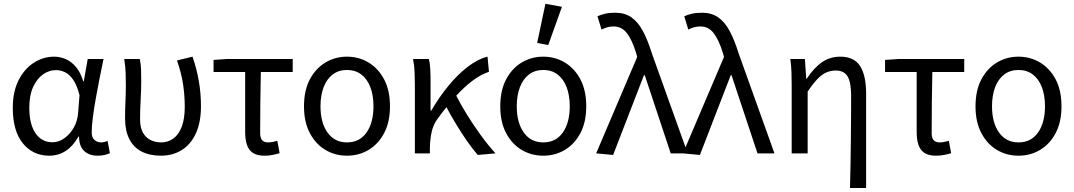

<svg xmlns="http://www.w3.org/2000/svg" viewBox="-20 -790 5534 989"><path d="M233.5 12Q150 12 97.9 -51.5Q45.9 -115.1 45.9 -234.2Q45.9 -318.1 75.8 -376.9Q105.7 -435.7 154.3 -466.9Q203 -498.1 259.1 -498.1Q289.2 -498.1 318.4 -485.6Q347.6 -473.1 371.3 -445.1Q394.9 -417.1 408.8 -370.9H411.5L431.8 -486.1H513.3Q503.3 -438.1 492.8 -385.6Q482.2 -333.1 473.2 -281.8Q464.1 -230.4 458.3 -185.4Q452.4 -140.4 452.4 -106.8Q452.4 -82.4 466.5 -69.5Q480.6 -56.5 500.4 -56.5Q508.6 -56.5 517.6 -58.6Q526.5 -60.7 534.3 -63.7L546.1 -0.9Q536.1 3.5 520.3 7.8Q504.6 12 482.9 12Q439.9 12 413.7 -12.1Q387.5 -36.2 387.2 -86.8H384.4Q328.6 12 233.5 12ZM250.2 -57.2Q282.1 -57.2 311.2 -77.7Q340.4 -98.3 359.9 -132.7Q379.4 -167.1 382.3 -207.9L389.6 -299.5Q376.2 -352.3 356.2 -380.3Q336.2 -408.4 313.6 -418.6Q290.9 -428.9 268.1 -428.9Q233 -428.9 201.8 -407Q170.6 -385 150.7 -342.1Q130.9 -299.2 130.9 -234.9Q130.9 -150.9 162.7 -104Q194.5 -57.2 250.2 -57.2Z M808.8 12Q751 12 709.4 -9.4Q667.9 -30.8 646 -73.9Q624.2 -116.9 624.2 -180.5Q624.2 -223.6 626.2 -266.5Q628.2 -309.5 628.2 -352.6Q628.2 -382 627.2 -414.9Q626.1 -447.9 620 -486.1H700.1Q705.4 -461.1 706.5 -433Q707.5 -404.9 707.5 -372.7Q707.5 -331.8 704.5 -276.4Q701.5 -220.9 701.5 -175.6Q701.5 -132.2 716.6 -106.1Q731.7 -80.1 756.4 -68.3Q781.1 -56.5 810.1 -56.5Q845.1 -56.5 872.6 -76.2Q900 -95.9 915.9 -136.5Q931.7 -177.2 931.7 -240.3Q931.7 -296 923.3 -354.1Q914.9 -412.2 891.6 -478.5L971.6 -498.1Q993.6 -435 1004.4 -371.4Q1015.2 -307.8 1015.2 -243Q1015.2 -160.5 989.2 -103.5Q963.2 -46.5 916.6 -17.3Q869.9 12 808.8 12Z M1342.4 12Q1305.3 12 1283.4 -2Q1261.6 -16 1252.2 -43.4Q1242.8 -70.7 1242.8 -110.3V-419.1H1080V-481.4L1149.7 -486.1H1487.8V-419.1H1323.5Q1321.8 -336.8 1320.9 -257.3Q1320.1 -177.7 1320.1 -104.3Q1320.1 -79.3 1330.4 -67.9Q1340.8 -56.5 1360.6 -56.5Q1372.7 -56.5 1384.4 -58.8Q1396.2 -61.1 1408.5 -64.5L1420.4 -0.9Q1406 3.5 1385.6 7.8Q1365.1 12 1342.4 12Z M1767.4 12Q1706.5 12 1656.3 -17.7Q1606.2 -47.5 1576 -104.4Q1545.9 -161.3 1545.9 -242.4Q1545.9 -324.2 1576 -381.1Q1606.2 -438 1656.3 -468Q1706.5 -498.1 1767.4 -498.1Q1828.2 -498.1 1878.4 -468Q1928.6 -438 1958.7 -381.1Q1988.8 -324.2 1988.8 -242.4Q1988.8 -161.3 1958.7 -104.4Q1928.6 -47.5 1878.4 -17.7Q1828.2 12 1767.4 12ZM1767.4 -56.5Q1832.3 -56.5 1868 -107.4Q1903.8 -158.2 1903.8 -242.4Q1903.8 -298.7 1887.7 -341Q1871.5 -383.2 1841 -406.4Q1810.4 -429.6 1767.4 -429.6Q1724.3 -429.6 1693.8 -406.4Q1663.2 -383.2 1647.1 -341Q1630.9 -298.7 1630.9 -242.4Q1630.9 -158.2 1667 -107.4Q1703.1 -56.5 1767.4 -56.5Z M2117 0V-352.6Q2117 -382 2115.6 -417.8Q2114.3 -453.6 2107.5 -486.1H2189.1Q2194.4 -466.8 2196.1 -435.9Q2197.8 -404.9 2197.8 -372.7V-220.6H2201.8Q2240.3 -287.2 2287.8 -345.5Q2335.2 -403.8 2387.4 -444.5Q2439.6 -485.1 2491.3 -498.1L2498.6 -420.3Q2458.4 -406.9 2416.4 -376Q2374.3 -345 2329.1 -295.9Q2283.9 -246.8 2234.4 -178.8Q2212.4 -149.6 2203.7 -111.3Q2195 -72.9 2194.3 -25.3V0ZM2440.8 8.2Q2413.7 -23 2384 -65.9Q2354.3 -108.8 2325.6 -156.6Q2297 -204.3 2273.4 -250L2327.4 -302.6Q2351.7 -253.9 2385.4 -199.5Q2419.1 -145.1 2457.1 -92.9Q2495 -40.8 2532.4 0Z M2778.4 12Q2717.5 12 2667.3 -17.7Q2617.2 -47.5 2587 -104.4Q2556.9 -161.3 2556.9 -242.4Q2556.9 -324.2 2587 -381.1Q2617.2 -438 2667.3 -468Q2717.5 -498.1 2778.4 -498.1Q2839.2 -498.1 2889.4 -468Q2939.6 -438 2969.7 -381.1Q2999.8 -324.2 2999.8 -242.4Q2999.8 -161.3 2969.7 -104.4Q2939.6 -47.5 2889.4 -17.7Q2839.2 12 2778.4 12ZM2778.4 -56.5Q2843.3 -56.5 2879 -107.4Q2914.8 -158.2 2914.8 -242.4Q2914.8 -298.7 2898.7 -341Q2882.5 -383.2 2852 -406.4Q2821.4 -429.6 2778.4 -429.6Q2735.3 -429.6 2704.8 -406.4Q2674.2 -383.2 2658.1 -341Q2641.9 -298.7 2641.9 -242.4Q2641.9 -158.2 2678 -107.4Q2714.1 -56.5 2778.4 -56.5ZM2804 -557.8 2746.9 -568.9 2789.5 -770.4 2874.6 -755Z M3138.2 8.2 3050.8 0 3262.3 -496.7 3256.5 -517.6Q3236 -584.4 3209.3 -619.1Q3182.6 -653.7 3141.1 -653.7Q3120.9 -653.7 3106.5 -649.1Q3092 -644.5 3078.5 -637.7L3057.6 -706.2Q3075.1 -714.1 3096.5 -719.2Q3117.8 -724.4 3149.7 -724.4Q3198.1 -724.4 3232.1 -700.9Q3266.2 -677.4 3291.4 -630.4Q3316.6 -583.5 3338.2 -513.9L3522.3 0H3434.9L3301.1 -402.8H3297.1Z M3585.2 8.2 3497.8 0 3709.3 -496.7 3703.5 -517.6Q3683 -584.4 3656.3 -619.1Q3629.6 -653.7 3588.1 -653.7Q3567.9 -653.7 3553.5 -649.1Q3539 -644.5 3525.5 -637.7L3504.6 -706.2Q3522.1 -714.1 3543.5 -719.2Q3564.8 -724.4 3596.7 -724.4Q3645.1 -724.4 3679.1 -700.9Q3713.2 -677.4 3738.4 -630.4Q3763.6 -583.5 3785.2 -513.9L3969.3 0H3881.9L3748.1 -402.8H3744.1Z M4358.4 178.5Q4359.8 119.3 4361.1 57.3Q4362.3 -4.7 4362.8 -66.4Q4363.4 -128.2 4363.8 -186.6Q4364.1 -245.1 4364.1 -297.4Q4364.1 -365.6 4346 -396.1Q4328 -426.7 4285.1 -426.7Q4258.4 -426.7 4235.8 -416.5Q4213.2 -406.4 4190.3 -382.6Q4167.4 -358.9 4140.3 -318.1V0H4058V-352.6Q4058 -382 4057 -414.9Q4055.9 -447.9 4051.1 -486.1H4126L4132.9 -384.6H4135.6Q4173.2 -441.5 4214.4 -469.8Q4255.6 -498.1 4309.1 -498.1Q4379.5 -498.1 4410.5 -449.5Q4441.4 -401 4441.4 -308V178.5Z M4801.4 12Q4764.3 12 4742.4 -2Q4720.6 -16 4711.2 -43.4Q4701.8 -70.7 4701.8 -110.3V-419.1H4539V-481.4L4608.7 -486.1H4946.8V-419.1H4782.5Q4780.8 -336.8 4779.9 -257.3Q4779.1 -177.7 4779.1 -104.3Q4779.1 -79.3 4789.4 -67.9Q4799.8 -56.5 4819.6 -56.5Q4831.7 -56.5 4843.4 -58.8Q4855.2 -61.1 4867.5 -64.5L4879.4 -0.9Q4865 3.5 4844.6 7.8Q4824.1 12 4801.4 12Z M5226.4 12Q5165.5 12 5115.3 -17.7Q5065.2 -47.5 5035 -104.4Q5004.9 -161.3 5004.9 -242.4Q5004.9 -324.2 5035 -381.1Q5065.2 -438 5115.3 -468Q5165.5 -498.1 5226.4 -498.1Q5287.2 -498.1 5337.4 -468Q5387.6 -438 5417.7 -381.1Q5447.8 -324.2 5447.8 -242.4Q5447.8 -161.3 5417.7 -104.4Q5387.6 -47.5 5337.4 -17.7Q5287.2 12 5226.4 12ZM5226.4 -56.5Q5291.3 -56.5 5327 -107.4Q5362.8 -158.2 5362.8 -242.4Q5362.8 -298.7 5346.7 -341Q5330.5 -383.2 5300 -406.4Q5269.4 -429.6 5226.4 -429.6Q5183.3 -429.6 5152.8 -406.4Q5122.2 -383.2 5106.1 -341Q5089.9 -298.7 5089.9 -242.4Q5089.9 -158.2 5126 -107.4Q5162.1 -56.5 5226.4 -56.5Z"/></svg>

Font: Source Sans 3 Variable
Style: Regular
Weight: 200
Designer: Paul D. Hunt
Foundry: Adobe Systems Incorporated
Version: Version 3.026